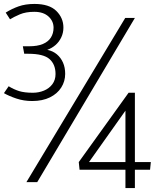

<svg xmlns="http://www.w3.org/2000/svg" viewBox="-20 -791 807 975"><path d="M155 -771Q109 -771 74 -758.5Q39 -746 9 -727L31 -693Q50 -705 80.5 -718Q111 -731 154 -731Q200 -731 226 -707.5Q252 -684 252 -650Q252 -622 238.5 -600.5Q225 -579 197.5 -567.5Q170 -556 128 -556H96L103 -518H123Q201 -518 231.5 -491Q262 -464 262 -415Q262 -385 246 -363.5Q230 -342 203.5 -331Q177 -320 147 -320Q104 -320 77 -328.5Q50 -337 24 -353L0 -318Q26 -303 63.5 -290.5Q101 -278 143 -278Q196 -278 233.5 -296.5Q271 -315 291 -346.5Q311 -378 311 -416Q311 -448 300 -473Q289 -498 269 -515Q249 -532 220 -538Q243 -546 261.5 -562Q280 -578 291 -601Q302 -624 302 -651Q302 -700 266 -735.5Q230 -771 155 -771ZM616 -700 114 134H169L665 -700ZM746 32H665V-320H633L380 32L384 71H617V164H665V71H742ZM617 -229V32H432Z"/></svg>

Font: Catamaran Thin ExtraLight
Style: Regular
Weight: 250
Version: Version 2.000